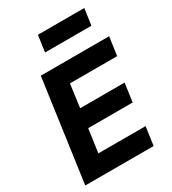

<svg xmlns="http://www.w3.org/2000/svg" viewBox="-230 -1099 1092 1219"><g transform="rotate(-30 316.5 -489.5)"><path d="M28 0 132 -745H633L614 -610H268L245 -441H571L552 -306H226L202 -135H548L529 0ZM229 -859 246 -979H586L569 -859Z"/></g></svg>

Font: Plus Jakarta Sans ExtraBold
Style: Italic
Weight: 800
Italic angle: -8°
Designer: Gumpita Rahayu
Foundry: Tokotype
Version: Version 2.071; ttfautohint (v1.8.4.7-5d5b);gftools[0.9.29]